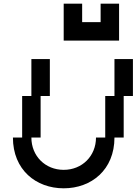

<svg xmlns="http://www.w3.org/2000/svg" viewBox="-20 -1020 740 1040"><path d="M325 0C475 0 600 -100 600 -275H650V-500H700V-700H600V-500H550V-275H500C500 -175 425 -100 325 -100C225 -100 150 -175 150 -275H200V-500H250V-700H150V-500H100V-275H50C50 -100 175 0 325 0ZM325 -800H625V-1000H525V-900H425V-1000H325Z"/></svg>

Font: LS-VG5000 Shifted
Style: Regular
Weight: 400
Designer: Justin Bihan, 2021
Foundry: Justin Bihan, 2021
Version: Version 1.000;Glyphs 3.1.2 (3151)